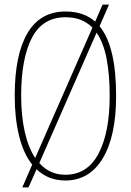

<svg xmlns="http://www.w3.org/2000/svg" viewBox="-20 -775 569 835"><path d="M120 -59Q82 -107 63 -184Q44 -261 44 -359Q44 -537 99.5 -631Q155 -725 265 -725Q344 -725 394 -681L426 -755H454L413 -661Q485 -574 485 -358Q485 -183 427 -86.5Q369 10 264 10Q190 10 139 -39L104 40H77ZM382 -655Q360 -677 331.5 -688.5Q303 -700 265 -700Q165 -700 118.5 -610Q72 -520 72 -358Q72 -272 87.5 -202.5Q103 -133 133 -88ZM264 -15Q360 -15 408.5 -107Q457 -199 457 -358Q457 -450 443.5 -520Q430 -590 400 -633L151 -66Q196 -15 264 -15Z"/></svg>

Font: Noto Serif Myanmar ExtraCondensed Thin
Style: Regular
Weight: 100
Width: 2
Designer: Ben Mitchell and the Monotype Design Team
Foundry: Monotype Imaging Inc.
Version: Version 2.106; ttfautohint (v1.8.4.7-5d5b)